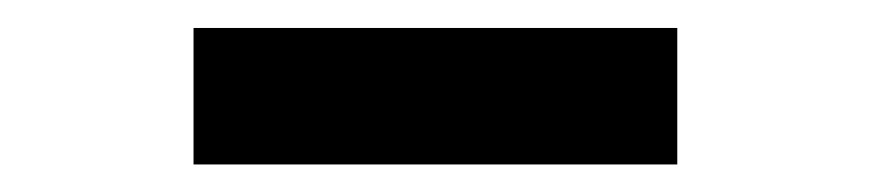

<svg xmlns="http://www.w3.org/2000/svg" viewBox="-20 -606 626 138"><path d="M466.8 -585.9V-487.8H119.1V-585.9Z"/></svg>

Font: CaskaydiaCove NFP
Style: Regular
Weight: 400
Designer: Aaron Bell
Foundry: Saja Typeworks
Version: Version 2111.001; VTT 6.35;Nerd Fonts 3.1.1